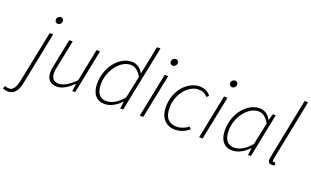

<svg xmlns="http://www.w3.org/2000/svg" viewBox="-217 -1230 3194 1970"><g transform="rotate(20 1380.5 -245.0)"><path d="M-58 230C9 230 45 176 61 92L176 -480H138L21 95C7 156 -18 197 -59 197C-77 197 -92 195 -106 187L-119 216C-102 226 -83 230 -58 230ZM182 -597C203 -597 223 -615 223 -639C223 -660 208 -673 190 -673C170 -673 150 -655 150 -629C150 -610 164 -597 182 -597Z M395 12C453 12 511 -28 566 -79H570L559 0H591L687 -480H649L578 -125C505 -53 448 -23 405 -23C344 -23 319 -53 319 -113C319 -132 321 -146 327 -175L389 -480H351L289 -170C283 -142 281 -129 281 -105C281 -36 313 12 395 12Z M912 12C978 12 1040 -25 1089 -77H1093L1082 0H1114L1260 -720H1222L1179 -509L1160 -414H1156C1130 -460 1089 -492 1032 -492C900 -492 772 -345 772 -161C772 -48 827 12 912 12ZM919 -22C852 -22 810 -70 810 -168C810 -313 916 -458 1031 -458C1077 -458 1116 -433 1152 -370L1101 -127C1044 -60 982 -22 919 -22Z M1296 0H1334L1431 -480H1393ZM1437 -597C1458 -597 1478 -615 1478 -639C1478 -660 1463 -673 1445 -673C1425 -673 1405 -655 1405 -629C1405 -610 1419 -597 1437 -597Z M1685 12C1749 12 1802 -18 1835 -46L1817 -70C1786 -45 1735 -22 1690 -22C1599 -22 1555 -78 1555 -183C1555 -331 1663 -458 1772 -458C1818 -458 1847 -444 1872 -413L1895 -433C1870 -469 1831 -492 1774 -492C1646 -492 1517 -364 1517 -178C1517 -57 1582 12 1685 12Z M1944 0H1982L2079 -480H2041ZM2085 -597C2106 -597 2126 -615 2126 -639C2126 -660 2111 -673 2093 -673C2073 -673 2053 -655 2053 -629C2053 -610 2067 -597 2085 -597Z M2307 12C2373 12 2435 -25 2484 -77H2488L2477 0H2509L2606 -480H2574L2555 -413H2551C2526 -460 2484 -492 2427 -492C2295 -492 2167 -345 2167 -161C2167 -48 2222 12 2307 12ZM2314 -22C2247 -22 2205 -70 2205 -168C2205 -313 2311 -458 2426 -458C2472 -458 2511 -433 2547 -370L2496 -127C2439 -60 2377 -22 2314 -22Z M2741 12C2754 12 2762 10 2773 5L2767 -24C2759 -22 2756 -22 2752 -22C2742 -22 2738 -28 2738 -36C2738 -41 2738 -47 2740 -57L2872 -720H2834L2702 -59C2700 -48 2698 -37 2698 -30C2698 -2 2715 12 2741 12Z"/></g></svg>

Font: Source Sans Pro Light
Style: Italic
Weight: 300
Italic angle: -11°
Designer: Paul D. Hunt
Foundry: Adobe Systems Incorporated
Version: Version 3.006;hotconv 1.0.111;makeotfexe 2.5.65597